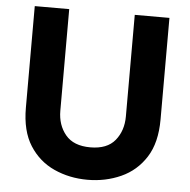

<svg xmlns="http://www.w3.org/2000/svg" viewBox="-53 -792 844 855"><g transform="rotate(5 369.0 -365.0)"><path d="M369 10Q288 10 219.5 -21Q151 -52 109.5 -117Q68 -182 68 -286V-740H222V-286Q222 -222 258 -178.5Q294 -135 369 -135Q444 -135 479.5 -178.5Q515 -222 515 -286V-740H670V-286Q670 -182 628.5 -117Q587 -52 518 -21Q449 10 369 10Z"/></g></svg>

Font: Be Vietnam Pro
Style: Bold
Weight: 700
Designer: Lam Bao, Tony Le, Vietanh Nguyen
Foundry: Yellow Type Foundry
Version: Version 1.002; ttfautohint (v1.8.3)